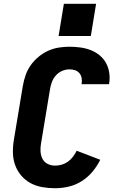

<svg xmlns="http://www.w3.org/2000/svg" viewBox="-20 -991 640 1019"><path d="M272 8Q237 8 203.5 2Q170 -4 141.5 -19.5Q113 -35 92 -60Q71 -85 60 -116Q49 -147 48.5 -181.5Q48 -216 54 -251L101 -534Q106 -563 115.5 -591Q125 -619 142.5 -644Q160 -669 184 -689Q208 -709 235.5 -721.5Q263 -734 292 -738.5Q321 -743 349 -743Q378 -743 407 -739Q436 -735 461.5 -725Q487 -715 508.5 -697.5Q530 -680 543 -656Q556 -632 560 -603.5Q564 -575 559 -546Q559 -546 559 -545Q559 -544 559 -544H413Q413 -544 413 -544.5Q413 -545 413 -545Q416 -560 413.5 -575.5Q411 -591 402 -602Q393 -613 379 -618Q365 -623 349 -623Q329 -623 309.5 -614.5Q290 -606 276 -590Q262 -574 255 -554.5Q248 -535 245 -515L198 -231Q194 -210 195 -188.5Q196 -167 205 -149Q214 -131 232 -121.5Q250 -112 272 -112Q290 -112 307.5 -117Q325 -122 340.5 -133Q356 -144 367.5 -159.5Q379 -175 387 -191L512 -143Q496 -110 471 -80Q446 -50 413.5 -29.5Q381 -9 344.5 -0.5Q308 8 272 8ZM291 -800 319 -971H490L462 -800Z"/></svg>

Font: Iosevka SS04 Heavy Extended
Style: Italic
Weight: 900
Width: 7
Italic angle: -9°
Monospace: yes
Designer: Belleve Invis
Foundry: Belleve Invis
Version: Version 19.0.0; ttfautohint (v1.8.4)